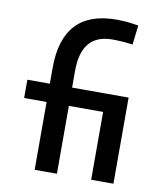

<svg xmlns="http://www.w3.org/2000/svg" viewBox="-83 -810 752 879"><g transform="rotate(10 293.0 -371.0)"><path d="M137.7 0V-473.6Q137.7 -742.2 387.7 -742.2Q440.9 -742.2 490.2 -732.4L479.5 -642.6Q450.2 -646.5 428 -647.9Q405.8 -649.4 384.8 -649.4Q241.2 -649.4 241.2 -478.5V0ZM33.2 -315.4V-400.4H482.4V-315.4ZM400.4 0V-400.4H503.9V0Z"/></g></svg>

Font: Cascadia Code
Style: Regular
Weight: 400
Designer: Aaron Bell
Foundry: Saja Typeworks
Version: Version 2404.023